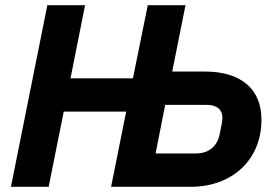

<svg xmlns="http://www.w3.org/2000/svg" viewBox="-20 -718 1059 738"><path d="M22 0H167L225 -289H465L407 0H713C871 0 985 -102 985 -258C985 -375 907 -443 768 -443H642L693 -698H548L491 -417H251L307 -698H162ZM578 -128 615 -315H774C816 -315 835 -295 835 -265C835 -252 830 -229 824 -201C813 -149 776 -128 732 -128Z"/></svg>

Font: Braiins Sans
Style: Bold Italic
Weight: 700
Italic angle: -11.31°
Designer: Mike Abbink, Paul van der Laan, Pieter van Rosmalen, Jiri Chlebus, Lubos Buracinsky
Foundry: Bold Monday, Sudetype
Version: Version 1.000;hotconv 1.0.109;makeotfexe 2.5.65596